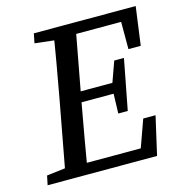

<svg xmlns="http://www.w3.org/2000/svg" viewBox="-95 -698 736 783"><g transform="rotate(-15 273.5 -306.5)"><path d="M11 0 19 -39 134 -53H141L132 0ZM88 0 149 -328Q162 -399 174.5 -470.5Q187 -542 198 -613H292L231 -285Q218 -214 205.5 -142.5Q193 -71 181 0ZM109 -573 117 -613H246L236 -560H223ZM132 0 141 -47H456L400 0L458 -162H510L473 0ZM188 -291 197 -335H402L393 -291ZM237 -566 246 -613H547L525 -451H473V-613L508 -566ZM365 -208 368 -308 371 -326 405 -421H446L405 -208Z"/></g></svg>

Font: Lisu Bosa Medium
Style: Italic
Weight: 500
Italic angle: -19°
Designer: David Morse, Annie Olsen, Victor Gaultney, Frank Grießhammer (Latin)
Foundry: SIL International
Version: Version 2.000